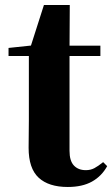

<svg xmlns="http://www.w3.org/2000/svg" viewBox="-20 -728 447 765"><path d="M177 -505V-546H380V-505ZM250 17Q174 17 134 -20Q94 -57 94 -139Q94 -169 94.5 -193.5Q95 -218 95 -249V-505H14V-537L118 -548L100 -536L155 -708H258L257 -529V-519V-127Q257 -87 274.5 -68.5Q292 -50 322 -50Q341 -50 356 -58Q371 -66 391 -82L407 -66Q385 -26 346.5 -4.5Q308 17 250 17Z"/></svg>

Font: Noto Serif SC ExtraLight Black
Style: Regular
Weight: 900
Version: Version 2.002-H1;hotconv 1.1.0;makeotfexe 2.6.0